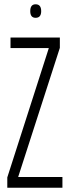

<svg xmlns="http://www.w3.org/2000/svg" viewBox="-20 -875 320 895"><path d="M14 0V-48L207 -649V-651H29V-700H259V-652L65 -51V-50H271V0ZM146 -792Q121 -792 121 -823Q121 -855 146 -855Q172 -855 172 -823Q172 -792 146 -792Z"/></svg>

Font: Georama Extra Condensed Light
Style: Regular
Weight: 300
Width: 2
Designer: Jean-Baptiste Levee
Foundry: Production Type
Version: Version 1.000